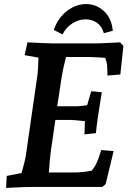

<svg xmlns="http://www.w3.org/2000/svg" viewBox="-20 -918 639 943"><path d="M13 -54 86 -68Q102 -125 106 -148L163 -543Q167 -567 169 -635L101 -647L115 -710Q213 -705 233 -705H458Q475 -705 570 -710L586 -692L571 -552L508 -547L506 -599Q506 -605 497 -634Q437 -638 419 -638H304Q288 -573 283 -540L261 -396H357Q368 -396 408 -401L428 -470L480 -465Q457 -328 451 -264L395 -258L397 -323Q339 -329 328 -329H252L230 -178Q224 -134 220 -71H349Q384 -71 431 -80Q450 -105 455 -119Q461 -132 467 -149Q473 -166 477 -181L538 -176L499 -14L483 0H368H151Q95 0 10 5ZM403 -898Q453 -898 490.5 -863.5Q528 -829 534 -767L490 -755Q481 -788 457 -805.5Q433 -823 401 -823Q367 -823 336 -803.5Q305 -784 287 -749L244 -771Q266 -832 310 -865Q354 -898 403 -898Z"/></svg>

Font: Andada Pro
Style: Bold Italic
Weight: 700
Italic angle: -7°
Designer: Carolina Giovagnoli
Foundry: Huerta Tipografica
Version: Version 3.005; ttfautohint (v1.8.4)